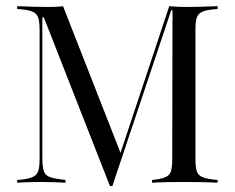

<svg xmlns="http://www.w3.org/2000/svg" viewBox="-20 -591 760 621"><path d="M335.5 10.5 121.8 -534.7H116.9V-78.2Q116.9 -40.3 127 -27.8Q137.1 -15.3 174.2 -11.3L191.9 -8.9V0Q179.8 -0.8 159.3 -1.6Q138.7 -2.4 112.9 -2.4Q96.8 -2.4 82.3 -2Q67.7 -1.6 56 -1.2Q44.4 -0.8 35.5 0V-8.9L53.2 -10.5Q76.6 -13.7 88.3 -19.8Q100 -25.8 104 -39.1Q108.1 -52.4 108.1 -78.2V-492.7Q108.1 -519.4 104 -532.7Q100 -546 87.9 -552Q75.8 -558.1 52.4 -560.5L35.5 -562.1V-571Q46 -571 61.3 -570.2Q76.6 -569.4 96 -569Q115.3 -568.5 137.1 -568.5H147.6Q157.3 -568.5 167.3 -569.4Q177.4 -570.2 183.9 -571L374.2 -85.5L365.3 -83.1L527.4 -571Q545.2 -569.4 555.6 -569Q566.1 -568.5 575 -568.5H583.1Q604.8 -568.5 624.2 -569Q643.5 -569.4 658.9 -570.2Q674.2 -571 683.9 -571V-562.1L667.7 -560.5Q644.4 -558.1 632.3 -552Q620.2 -546 616.1 -532.7Q612.1 -519.4 612.1 -492.7V-78.2Q612.1 -52.4 616.1 -38.7Q620.2 -25 632.3 -19.4Q644.4 -13.7 667.7 -10.5L683.9 -8.9V0Q674.2 -0.8 658.9 -1.2Q643.5 -1.6 624.2 -2Q604.8 -2.4 583.1 -2.4H575H566.9Q546.8 -2.4 528.2 -2Q509.7 -1.6 495.6 -1.2Q481.5 -0.8 471.8 0V-8.9L484.7 -10.5Q507.3 -13.7 518.5 -19.8Q529.8 -25.8 533.5 -39.1Q537.1 -52.4 537.1 -78.2L537.9 -558.1H533.9L343.5 10.5Z"/></svg>

Font: Playfair 144pt SemiCondensed Light
Style: Regular
Weight: 300
Width: 4
Designer: Claus Eggers Sørensen
Foundry: Claus Eggers Sørensen
Version: Version 2.203